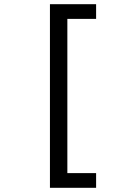

<svg xmlns="http://www.w3.org/2000/svg" viewBox="-20 -736 603 915"><path d="M218 159V-716H438V-646H301V89H438V159Z"/></svg>

Font: Noto Sans Mono SemiCondensed
Style: Regular
Weight: 400
Width: 4
Designer: Monotype Design Team
Foundry: Monotype Imaging Inc.
Version: Version 2.010